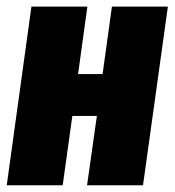

<svg xmlns="http://www.w3.org/2000/svg" viewBox="-23 -553 521 573"><path d="M236.8 0 266.1 -207H192.9L164.1 0H-2.9L70.8 -533.2H237.8L210 -332H283.2L311 -533.2H478L403.8 0Z"/></svg>

Font: Fira Sans Compressed ExtraBold
Style: Italic
Weight: 800
Width: 3
Italic angle: -8°
Designer: Carrois Corporate & Edenspiekermann AG
Foundry: Carrois Corporate GbR & Edenspiekermann AG
Version: Version 4.203;PS 004.203;hotconv 1.0.88;makeotf.lib2.5.64775